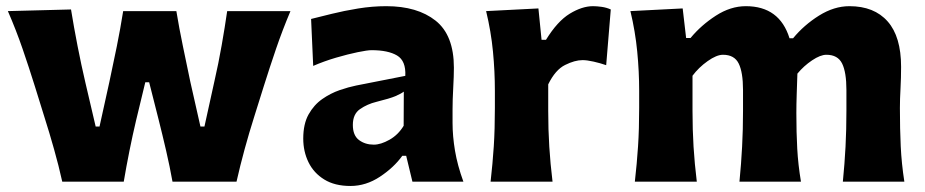

<svg xmlns="http://www.w3.org/2000/svg" viewBox="-20 -597 3040 631"><path d="M184.6 0Q172.9 -52.7 157.7 -106.4Q142.6 -160.2 125.5 -213.9L94.7 -313Q75.2 -375.5 54.2 -436.5Q33.2 -497.6 5.9 -560.5L213.4 -565.9Q222.7 -508.3 234.9 -445.8Q247.1 -383.3 260.7 -325.2L294.4 -181.2H307.1L339.4 -327.6Q352.1 -386.2 363.8 -444.1Q375.5 -502 384.8 -560.5H559.6Q568.8 -504.4 581.1 -445.3Q593.3 -386.2 605.5 -328.1L638.7 -181.2H651.9L685.1 -332Q697.8 -387.2 708.5 -448Q719.2 -508.8 726.6 -560.5H934.6Q908.2 -498 887.2 -436.5Q866.2 -375 846.7 -313L815.9 -214.8Q781.2 -105.5 757.3 0H546.9Q538.1 -49.3 525.9 -102.1Q513.7 -154.8 501.5 -203.1L470.2 -326.7H457.5L427.2 -201.2Q416 -153.8 405.5 -101.6Q395 -49.3 386.7 0Z M1131.8 14.2Q1080.1 14.2 1045.7 -7.1Q1011.2 -28.3 993.9 -63.7Q976.6 -99.1 976.6 -141.6Q976.6 -189.5 994.1 -220.9Q1011.7 -252.4 1039.1 -271.5Q1066.4 -290.5 1096.2 -300.8Q1126 -311 1150.4 -315.9L1312 -347.7Q1314.5 -397 1284.9 -414.6Q1255.4 -432.1 1201.2 -432.1Q1187.5 -432.1 1155.5 -425.5Q1123.5 -418.9 1084.5 -407.5Q1045.4 -396 1009.3 -380.4L1002.4 -534.7Q1029.8 -541.5 1070.1 -551.5Q1110.4 -561.5 1157 -569.1Q1203.6 -576.7 1249.5 -576.7Q1351.6 -576.7 1411.6 -529.1Q1471.7 -481.4 1471.7 -374.5Q1471.7 -347.2 1469.5 -307.9Q1467.3 -268.6 1467.3 -237.8V-192.9Q1467.3 -149.9 1475.3 -101.8Q1483.4 -53.7 1502.9 0H1335.4L1314.9 -85H1302.2Q1274.4 -46.4 1228.5 -16.1Q1182.6 14.2 1131.8 14.2ZM1208.5 -121.6Q1231.4 -121.6 1260 -137.7Q1288.6 -153.8 1306.6 -183.6L1307.1 -295.9Q1297.4 -288.6 1279.5 -281Q1261.7 -273.4 1216.8 -262.2Q1187 -254.9 1163.3 -238.5Q1139.6 -222.2 1139.6 -186.5Q1139.6 -151.9 1159.9 -136.7Q1180.2 -121.6 1208.5 -121.6Z M1592.3 0Q1599.1 -59.6 1602.8 -116.2Q1606.4 -172.9 1606.4 -242.2V-298.3Q1606.4 -362.3 1600.1 -427.7Q1593.8 -493.2 1577.6 -560.5L1749.5 -569.3L1759.8 -466.3H1774.4Q1812 -527.3 1852.5 -552Q1893.1 -576.7 1928.7 -576.7Q1941.4 -576.7 1957.3 -574.5Q1973.1 -572.3 1987.3 -565.9L1972.2 -382.8Q1952.6 -389.6 1930.9 -394.5Q1909.2 -399.4 1894.5 -399.4Q1869.1 -399.4 1837.2 -383.5Q1805.2 -367.7 1781.7 -319.8V-232.9Q1781.7 -170.4 1785.2 -115Q1788.6 -59.6 1795.9 0Z M2750 0Q2755.9 -59.6 2758.8 -115Q2761.7 -170.4 2761.7 -232.9V-301.3Q2761.7 -359.4 2747.6 -388.2Q2733.4 -417 2695.8 -417Q2676.3 -417 2648.9 -398.7Q2621.6 -380.4 2600.6 -355Q2599.6 -324.7 2598.4 -289.1Q2597.2 -253.4 2597.2 -225.1Q2597.2 -161.1 2600.1 -108.4Q2603 -55.7 2612.3 0H2410.2Q2416 -59.6 2418.9 -115Q2421.9 -170.4 2421.9 -232.9V-301.3Q2421.9 -359.4 2407.7 -388.2Q2393.6 -417 2356 -417Q2335 -417 2305.7 -396.2Q2276.4 -375.5 2255.9 -348.1V-232.9Q2255.9 -170.4 2259.3 -115Q2262.7 -59.6 2270 0H2066.4Q2073.2 -59.6 2076.9 -116.2Q2080.6 -172.9 2080.6 -242.2V-298.3Q2080.6 -362.3 2074.2 -427.7Q2067.9 -493.2 2051.8 -560.5L2223.6 -569.3L2234.9 -472.2H2249.5Q2284.2 -514.2 2332.5 -545.4Q2380.9 -576.7 2431.2 -576.7Q2542 -576.7 2574.7 -471.2H2586.4Q2622.1 -514.6 2671.6 -545.7Q2721.2 -576.7 2771.5 -576.7Q2853 -576.7 2897.2 -526.6Q2941.4 -476.6 2941.4 -377.4Q2941.4 -340.8 2939.5 -306.2Q2937.5 -271.5 2937.5 -242.2Q2937.5 -172.9 2940.2 -116.2Q2942.9 -59.6 2952.1 0Z"/></svg>

Font: Pinar-DS1-FD Bold
Style: Regular
Weight: 700
Designer: Amin Abedi
Version: Version 2.000